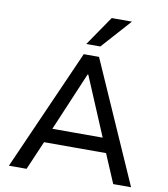

<svg xmlns="http://www.w3.org/2000/svg" viewBox="-99 -1020 965 1102"><g transform="rotate(10 384.0 -468.5)"><path d="M28 0 340 -705H429L740 0H636L551 -200L598 -168H170L217 -200L131 0ZM382 -594 228 -231 203 -252H565L539 -231L386 -594ZM344 -765 462 -937H580L426 -765Z"/></g></svg>

Font: Nunito Sans 12pt ExtraLight 8pt Medium
Style: Regular
Weight: 500
Version: Version 3.101;gftools[0.9.27]